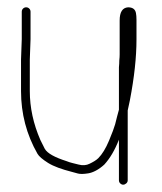

<svg xmlns="http://www.w3.org/2000/svg" viewBox="-20 -496 442 525"><path d="M307.2 -440V-347C307.2 -342.3 306.9 -337 306.2 -331C306.2 -325 305.9 -318.7 305.2 -312V-196C303.2 -189.3 301.6 -183.2 300.2 -177.5C298.9 -171.8 297.1 -164.7 294.8 -156C292.4 -147.3 286.8 -132.4 278 -111.2C269.1 -90 259.4 -74.1 248.8 -63.5C243.1 -57.8 234.3 -52.8 225 -48.3C216.1 -43.8 206 -43.1 195 -46C190 -47.3 184.6 -48.7 178.9 -50C173.1 -51.3 167.4 -53.2 161.6 -55.5C129.6 -65.7 109.5 -76.8 102.5 -89L90.5 -113C71.2 -157.2 61.5 -201.9 61.5 -247V-333L63.5 -389V-464C63.5 -467.3 62.3 -470.2 60 -472.5C57.7 -474.8 54.8 -476 51.5 -476C48.2 -476 45.3 -474.8 43 -472.5C40.7 -470.2 39.5 -467.3 39.5 -464V-389L37.5 -333V-247C37.5 -185.2 52.5 -128 82.5 -75.5C86.5 -68.5 96.2 -60.2 111.5 -50.5C126.8 -40.9 149.8 -32.9 174.8 -26.5C180.8 -24.8 186.9 -23.2 193.1 -21.5C199.4 -19.8 208.8 -20 221.3 -22C234 -24 250 -32 265.2 -46C280.7 -62.9 294.1 -85.6 305.2 -114V-3C305.2 0.3 306.4 3.2 308.7 5.5C311.1 7.8 313.7 9 316.7 9C319.7 9 322.6 7.8 325.2 5.5C327.9 3.2 329.2 0.3 329.2 -3V-194L335.2 -222C347.2 -284.4 353.2 -339.7 353.2 -388V-442C353.2 -449.3 352.7 -455.5 351.7 -460.5C349.7 -470.8 342.5 -476 330.2 -476C314.9 -475 307.2 -463 307.2 -440Z"/></svg>

Font: Proton
Style: SeBdCnd
Weight: 500
Version: Version 1.017